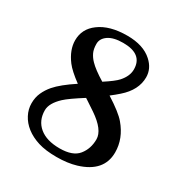

<svg xmlns="http://www.w3.org/2000/svg" viewBox="-145 -704 785 824"><g transform="rotate(30 247.5 -291.5)"><path d="M79.1 -233.9Q107.9 -267.1 170.4 -308.1Q122.6 -343.3 103 -369.1Q66.9 -417 66.9 -464.4Q66.9 -521 114.3 -555.7Q164.6 -593.3 252 -593.3Q331.5 -593.3 375 -553.7Q410.6 -521.5 410.6 -478.5Q410.6 -415.5 351.6 -363.8Q334 -348.1 313.5 -332.5Q382.8 -288.6 407.2 -259.3Q456.5 -201.2 456.5 -132.8Q456.5 -37.1 344.2 -2.9Q302.2 9.8 247.8 9.8Q193.4 9.8 156.7 -1.7Q120.1 -13.2 94 -33.4Q67.9 -53.7 54 -80.6Q40 -107.4 40 -136.7Q40 -166 50.8 -189.7Q61.5 -213.4 79.1 -233.9ZM286.1 -237.3Q264.6 -252 241.2 -267.1L231.4 -273.4Q167.5 -232.9 146 -212.9Q104.5 -174.3 104.5 -139.2Q104.5 -88.4 140.1 -58.6Q175.8 -28.8 240.7 -28.8Q305.7 -28.8 332.3 -61.8Q358.9 -94.7 358.9 -141.4Q358.9 -188 286.1 -237.3ZM348.1 -481.4Q348.1 -557.6 252 -557.6Q204.6 -557.6 179.2 -540.3Q153.8 -522.9 153.8 -496.8Q153.8 -470.7 161.9 -453.9Q169.9 -437 184.1 -422.4Q206.5 -398.9 256.8 -368.2Q304.2 -398.9 319.8 -416.5Q348.1 -448.2 348.1 -481.4Z"/></g></svg>

Font: RadleyRegular
Style: Regular
Weight: 400
Designer: vernon adams
Foundry: vernon adams
Version: Version 1.000;PS 001.001;hotconv 1.0.56